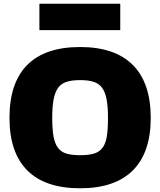

<svg xmlns="http://www.w3.org/2000/svg" viewBox="-20 -1003 862 1033"><path d="M192 -983H627V-841H192ZM411 10Q223 10 127 -86Q31 -182 31 -369Q31 -558 127 -654Q223 -750 411 -750Q598 -750 694.5 -653.5Q791 -557 791 -369Q791 -182 694.5 -86Q598 10 411 10ZM411 -168Q456 -168 485 -176.5Q514 -185 531 -207Q548 -229 554.5 -268Q561 -307 561 -369Q561 -429 553.5 -468.5Q546 -508 529 -531Q512 -554 483 -563Q454 -572 411 -572Q368 -572 339 -563Q310 -554 293 -531Q276 -508 268.5 -469Q261 -430 261 -369Q261 -308 268 -269Q275 -230 292 -207.5Q309 -185 338 -176.5Q367 -168 411 -168Z"/></svg>

Font: Plata Sans Black
Style: Regular
Weight: 900
Designer: Pablo Impallari, Andres Torresi, & Cristiano Sobral
Foundry: Pablo Impallari, Andres Torresi, & Cristiano Sobral
Version: Version 1.00;December 28, 2019;FontCreator 12.0.0.2547 64-bi